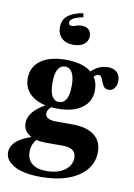

<svg xmlns="http://www.w3.org/2000/svg" viewBox="-95 -744 695 998"><g transform="rotate(10 252.0 -245.5)"><path d="M191.9 192.7Q99.2 192.7 50.8 165.3Q2.4 137.9 2.4 96.8Q2.4 61.3 33.1 35.5Q63.7 9.7 120.2 -6.5L141.9 2.4Q127.4 15.3 119.8 33.5Q112.1 51.6 112.1 73.4Q112.1 113.7 138.7 135.5Q165.3 157.3 216.1 157.3Q254.8 157.3 284.3 145.6Q313.7 133.9 330.2 112.9Q346.8 91.9 346.8 65.3Q346.8 39.5 329.8 26.2Q312.9 12.9 278.2 12.9H186.3Q130.6 12.9 98 -9.3Q65.3 -31.5 65.3 -68.5Q65.3 -100.8 87.1 -127.4Q108.9 -154 154.8 -179.8L185.5 -175.8Q173.4 -166.1 168.1 -156.9Q162.9 -147.6 162.9 -138.7Q162.9 -121.8 177.8 -113.3Q192.7 -104.8 220.2 -104.8H304Q381.5 -104.8 421.8 -74.2Q462.1 -43.5 462.1 14.5Q462.1 68.5 428.6 108.5Q395.2 148.4 334.7 170.6Q274.2 192.7 191.9 192.7ZM216.1 -171.8Q132.3 -171.8 84.3 -206Q36.3 -240.3 36.3 -300.8Q36.3 -361.3 83.9 -395.6Q131.5 -429.8 216.1 -429.8Q298.4 -429.8 344.8 -396.4Q391.1 -362.9 391.1 -300.8Q391.1 -239.5 344.8 -205.6Q298.4 -171.8 216.1 -171.8ZM216.9 -207.3Q241.9 -207.3 255.2 -230.2Q268.5 -253.2 268.5 -300.8Q268.5 -348.4 255.2 -371.4Q241.9 -394.4 217.7 -394.4Q193.5 -394.4 180.2 -371.4Q166.9 -348.4 166.9 -300.8Q166.9 -253.2 179.8 -230.2Q192.7 -207.3 216.9 -207.3ZM460.5 -314.5Q443.5 -314.5 435.5 -324.6Q427.4 -334.7 422.6 -348Q417.7 -361.3 412.5 -371.4Q407.3 -381.5 396 -381.5Q390.3 -381.5 382.3 -376.6Q374.2 -371.8 366.1 -362.5Q358.1 -353.2 350.8 -338.7L333.1 -370.2Q351.6 -397.6 379 -413.7Q406.5 -429.8 437.9 -429.8Q466.9 -429.8 484.7 -414.1Q502.4 -398.4 502.4 -369.4Q502.4 -345.2 490.7 -329.8Q479 -314.5 460.5 -314.5ZM262.1 -683.9 266.1 -662.9Q233.9 -657.3 215.7 -646.8Q197.6 -636.3 197.6 -623.4Q197.6 -608.1 213.7 -608.1Q225 -608.1 236.3 -613.3Q247.6 -618.5 265.3 -618.5Q289.5 -618.5 302.8 -606Q316.1 -593.5 316.1 -571.8Q316.1 -545.2 295.2 -529Q274.2 -512.9 239.5 -512.9Q200 -512.9 177.4 -534.3Q154.8 -555.6 154.8 -591.1Q154.8 -629 181 -651.6Q207.3 -674.2 262.1 -683.9Z"/></g></svg>

Font: Playfair 9pt Black
Style: Regular
Weight: 900
Designer: Claus Eggers Sørensen
Foundry: Claus Eggers Sørensen
Version: Version 2.203